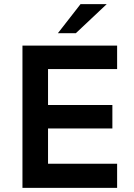

<svg xmlns="http://www.w3.org/2000/svg" viewBox="-20 -911 648 931"><path d="M260.7 -750 370.6 -891.1H497.6L347.7 -750ZM88.9 0V-689.9H547.9V-576.2H212.9V-401.9H524.9V-288.1H212.9V-117.2H547.9V0Z"/></svg>

Font: HK Grotesk Legacy
Style: Bold
Weight: 700
Designer: Alfredo Marco Pradil
Foundry: Hanken Design Co.
Version: Version 2.022;PS 002.022;hotconv 1.0.88;makeotf.lib2.5.64775